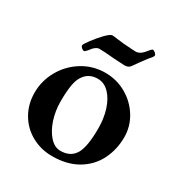

<svg xmlns="http://www.w3.org/2000/svg" viewBox="-153 -732 807 856"><g transform="rotate(30 250.5 -304.0)"><path d="M27 -193Q27 -254 57.5 -308Q88 -362 141 -394.5Q194 -427 257 -427Q316 -427 365.5 -398.5Q415 -370 444 -322.5Q473 -275 473 -220Q473 -156 446 -102.5Q419 -49 365.5 -17.5Q312 14 236 14Q178 14 130 -12.5Q82 -39 54.5 -86.5Q27 -134 27 -193ZM332 -66Q353 -104 353 -196Q353 -248 339 -291.5Q325 -335 299.5 -361Q274 -387 241 -387Q201 -387 178 -360Q160 -340 153.5 -305Q147 -270 147 -217Q147 -168 161.5 -124Q176 -80 201 -52.5Q226 -25 256 -25Q309 -25 332 -66ZM105 -481Q105 -487 125 -514Q145 -541 167.5 -564Q190 -587 200 -587Q212 -587 227 -584Q263 -580 263 -580Q315 -576 326 -576Q345 -576 363 -596Q367 -601 376 -611.5Q385 -622 388 -622Q394 -622 401.5 -615.5Q409 -609 409 -603Q409 -600 403 -592Q397 -584 388 -574L362 -539L343 -512Q334 -498 313 -498L258 -501Q208 -506 179 -506Q167 -506 151 -490Q142 -478 135 -470.5Q128 -463 125 -463Q119 -463 112 -469Q105 -475 105 -481Z"/></g></svg>

Font: EB Garamond SemiBold
Style: Regular
Weight: 600
Designer: Georg Duffner and Octavio Pardo
Foundry: Georg Duffner
Version: Version 1.000